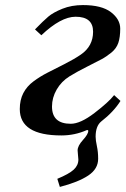

<svg xmlns="http://www.w3.org/2000/svg" viewBox="-20 -522 495 757"><path d="M58 -92Q58 -128 72 -155Q86 -182 112.5 -201.5Q139 -221 166.5 -235Q194 -249 233.5 -269Q273 -289 299 -307Q347 -340 347 -397Q347 -456 278 -456Q220 -456 143 -383L118 -406Q151 -440 170.5 -456.5Q190 -473 226 -487.5Q262 -502 307 -502Q381 -502 417.5 -474Q454 -446 454 -409Q454 -375 446.5 -353Q439 -331 419.5 -315Q400 -299 380.5 -288.5Q361 -278 323 -259Q285 -240 254 -221Q222 -201 203.5 -169Q185 -137 185 -102Q185 -34 259 -34Q297 -34 352.5 -76.5Q408 -119 430 -147L455 -124Q428 -81 379 -43Q357 -25 357 17Q357 31 362 54Q367 77 367 104Q367 144 328 170Q289 196 216 215L206 183Q252 164 270.5 147Q289 130 289 107Q289 102 287.5 89.5Q286 77 286 71Q286 53 307 30Q328 7 328 -6Q328 -10 322 -9Q275 12 222 12Q58 12 58 -92Z"/></svg>

Font: Heuristica
Style: Bold Italic
Weight: 700
Italic angle: -13°
Version: Version 1.0.2